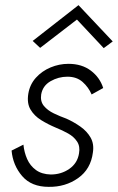

<svg xmlns="http://www.w3.org/2000/svg" viewBox="-20 -717 458 746"><path d="M279 -641 136 -531 107 -558 285 -697 418 -556 383 -530ZM71 -155Q74 -125 85.5 -99Q97 -73 119.5 -56.5Q142 -40 177 -39Q218 -39 249.5 -61Q281 -83 287 -121Q292 -148 279.5 -167Q267 -186 244.5 -198.5Q222 -211 197 -221Q166 -234 139.5 -250.5Q113 -267 98.5 -291.5Q84 -316 90 -353Q96 -389 119.5 -415Q143 -441 176.5 -455Q210 -469 246 -469Q298 -469 333 -442.5Q368 -416 381 -375L336 -350Q324 -378 301 -398.5Q278 -419 242 -419Q207 -419 176.5 -401.5Q146 -384 140 -350Q136 -323 150.5 -305.5Q165 -288 189 -276.5Q213 -265 238 -256Q267 -243 292.5 -225Q318 -207 332 -182.5Q346 -158 341 -125Q333 -60 283.5 -25Q234 10 169 9Q102 9 66 -33Q30 -75 25 -132Z"/></svg>

Font: Jost* Light
Style: Italic
Weight: 300
Italic angle: -10°
Version: Version 3.7